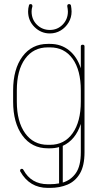

<svg xmlns="http://www.w3.org/2000/svg" viewBox="-20 -719 485 936"><path d="M79 117Q78 116 78 113Q78 104 87 104Q92 104 94 109Q132 179 213 179H224Q248 179 268 175V-2Q248 4 224 4H213Q135 4 89.5 -58Q44 -120 44 -224V-278Q44 -382 89.5 -443.5Q135 -505 213 -505H224Q278 -505 317 -473.5Q356 -442 374 -386V-493Q374 -501 383 -501Q392 -501 392 -493V23Q392 89 369.5 127Q347 165 309 181Q271 197 224 197H213Q124 197 79 117ZM62 -278V-224Q62 -126 102.5 -69.5Q143 -13 213 -13H224Q294 -13 334 -69.5Q374 -126 374 -224V-278Q374 -377 334 -432.5Q294 -488 224 -488H213Q143 -488 102.5 -432.5Q62 -377 62 -278ZM374 23V-115Q348 -36 286 -8V171Q326 159 350 124.5Q374 90 374 23ZM308 -688V-690Q308 -699 317 -699Q324 -699 326 -692Q327 -686 328 -678Q329 -670 329 -663Q329 -634 314.5 -609.5Q300 -585 276 -570.5Q252 -556 223 -556Q180 -556 148.5 -587Q117 -618 117 -663Q117 -670 118 -678Q119 -686 121 -692Q122 -699 129 -699Q138 -699 138 -689V-688Q136 -682 135 -675.5Q134 -669 134 -663Q134 -624 160 -598.5Q186 -573 223 -573Q260 -573 285.5 -599Q311 -625 311 -663Q311 -669 310 -675.5Q309 -682 308 -688Z"/></svg>

Font: Libertine Sup Thin
Style: Regular
Weight: 100
Designer: Bastien Sozeau
Foundry: NBR — Bastien Sozeau
Version: Version 2.003; ttfautohint (v1.8.4.7-5d5b);gftools[0.9.33]